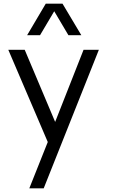

<svg xmlns="http://www.w3.org/2000/svg" viewBox="-20 -770 632 1041"><path d="M197 -579 274 -709 351 -579H421L319 -750H228L127 -579ZM516 -500H433L279 -109L114 -500H25L239 0L139 251H217Z"/></svg>

Font: Oakes
Style: Regular
Weight: 400
Designer: Samuel Oakes
Foundry: Samuel Oakes
Version: Version 1.003;PS 001.003;hotconv 1.0.88;makeotf.lib2.5.64775